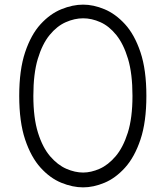

<svg xmlns="http://www.w3.org/2000/svg" viewBox="-20 -793 703 829"><path d="M339 16Q293.5 16 245 -3.8Q196.5 -23.5 155.2 -69Q114 -114.5 88.5 -190.5Q63 -266.5 63 -379Q63 -491.5 88.5 -567.5Q114 -643.5 155.2 -688.5Q196.5 -733.5 245 -753.2Q293.5 -773 339 -773Q383.5 -773 431 -753.2Q478.5 -733.5 519.8 -688.5Q561 -643.5 586.5 -567.5Q612 -491.5 612 -379Q612 -266.5 586.5 -190.5Q561 -114.5 519.8 -69Q478.5 -23.5 431 -3.8Q383.5 16 339 16ZM339 -48Q373 -48 410 -64.2Q447 -80.5 479.2 -118.2Q511.5 -156 531.8 -220Q552 -284 552 -379Q552 -474.5 532.8 -538.8Q513.5 -603 482.2 -641.8Q451 -680.5 413.5 -697.2Q376 -714 339 -714Q302 -714 264 -697.2Q226 -680.5 194.2 -641.8Q162.5 -603 143.2 -538.8Q124 -474.5 124 -379Q124 -284 144 -220Q164 -156 196.5 -118.2Q229 -80.5 266.5 -64.2Q304 -48 339 -48Z"/></svg>

Font: Junction Light
Style: Regular
Weight: 300
Designer: Caroline Hadilaksono
Foundry: Caroline Hadilaksono, Tyler Finck, The League of Moveable Type
Version: Version 2.000; ttfautohint (v1.8.3)